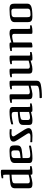

<svg xmlns="http://www.w3.org/2000/svg" viewBox="1696 -2449 983 4415"><g transform="rotate(-90 2187.5 -241.5)"><path d="M576 -23Q576 -35 572 -42H502Q492 -42 492 -95V-670Q493 -691 489.5 -699.5Q486 -708 474 -710.5Q462 -713 432 -713Q363 -713 297 -694Q294 -685 294 -677Q294 -665 298 -658L367 -660Q378 -660 378 -605V-514Q249 -510 154 -492Q66 -476 66 -397V-63Q66 -22 89 -4.5Q112 13 167 13Q177 13 201 11Q241 6 270 -1Q306 -10 341 -20L378 -30Q377 -9 380.5 -0.5Q384 8 396 10.5Q408 13 438 13Q507 13 573 -6Q576 -15 576 -23ZM236 -47Q180 -47 180 -88V-396Q180 -423 193.5 -435Q207 -447 247 -455Q286 -463 378 -468V-75Q279 -47 236 -47Z M835 -37Q790 -37 775.5 -49Q761 -61 761 -99V-213Q852 -219 963 -236Q1009 -246 1030 -269.5Q1051 -293 1051 -335V-406Q1051 -449 1039 -472Q1027 -495 999.5 -504.5Q972 -514 921 -514Q777 -514 713 -490Q647 -465 647 -403V-60Q647 -21 671.5 -4Q696 13 750 13Q910 13 1044 -22Q1048 -29 1048 -42Q1048 -57 1043 -67Q1012 -59 943.5 -48Q875 -37 835 -37ZM879 -472Q912 -472 924.5 -456.5Q937 -441 937 -399V-338Q937 -306 924 -294Q911 -282 870 -273Q828 -265 761 -259V-399Q759 -439 784 -455.5Q809 -472 879 -472Z M1275 13Q1352 13 1400.5 -8.5Q1449 -30 1449 -73Q1449 -113 1415 -168L1275 -389Q1259 -412 1259 -429Q1259 -469 1336 -469Q1394 -469 1422 -465Q1427 -478 1427 -487Q1427 -498 1421 -510Q1388 -514 1330 -514Q1139 -514 1139 -429Q1139 -404 1146 -385Q1153 -366 1177 -330L1317 -109Q1331 -83 1331 -73Q1331 -49 1311 -41Q1290 -32 1239 -32Q1160 -32 1127 -37Q1123 -28 1123 -15Q1123 -2 1128 8Q1181 13 1275 13Z M2019 -23Q2019 -35 2015 -42L1946 -40Q1935 -40 1935 -95V-441Q1935 -480 1910.5 -497Q1886 -514 1832 -514Q1665 -514 1538 -474Q1534 -467 1534 -454Q1534 -441 1539 -429Q1562 -436 1635 -450Q1719 -464 1747 -464Q1792 -464 1806.5 -452Q1821 -440 1821 -402V-324Q1721 -319 1610 -302Q1564 -292 1543 -268.5Q1522 -245 1522 -203V-63Q1522 -21 1545 -4Q1568 13 1623 13Q1706 13 1821 -20Q1821 -5 1825 1.5Q1829 8 1841.5 10.5Q1854 13 1881 13Q1952 13 2016 -6Q2019 -15 2019 -23ZM1699 -43Q1636 -43 1636 -88V-199Q1636 -234 1649 -244Q1667 -259 1717 -268Q1766 -277 1821 -279V-65Q1746 -43 1699 -43Z M2339 166Q2282 176 2142 178Q2138 187 2138 204Q2138 214 2147 230Q2328 231 2451 205Q2541 188 2539 105V-471Q2540 -492 2536.5 -500.5Q2533 -509 2521 -511.5Q2509 -514 2479 -514Q2410 -514 2344 -495Q2341 -486 2341 -478Q2341 -466 2345 -459L2414 -461Q2425 -461 2425 -406V-75Q2326 -47 2283 -47Q2227 -47 2227 -88V-471Q2228 -492 2224.5 -500.5Q2221 -509 2209 -511.5Q2197 -514 2167 -514Q2098 -514 2032 -495Q2029 -486 2029 -478Q2029 -466 2033 -459L2102 -461Q2113 -461 2113 -406V-63Q2113 -22 2136 -4.5Q2159 13 2214 13Q2224 13 2248 11Q2288 6 2317 -1Q2353 -10 2388 -20L2425 -30V97Q2425 119 2419 131Q2413 143 2395 151Q2377 159 2339 166Z M3200 -23Q3200 -37 3196 -42L3127 -40Q3119 -40 3118 -50Q3116 -62 3116 -95V-471Q3117 -492 3113 -500.5Q3109 -509 3097 -511.5Q3085 -514 3056 -514Q2987 -514 2921 -495Q2918 -486 2918 -478Q2918 -464 2922 -459L2991 -461Q3002 -461 3002 -406V-75Q2912 -47 2872 -47Q2816 -47 2816 -88V-471Q2817 -492 2813.5 -500.5Q2810 -509 2798 -511.5Q2786 -514 2756 -514Q2687 -514 2621 -495Q2618 -486 2618 -478Q2618 -466 2622 -459L2691 -461Q2702 -461 2702 -406V-63Q2702 -22 2725 -4.5Q2748 13 2803 13Q2832 13 2866 7Q2899 1 2932 -9L3002 -30Q3001 -9 3004.5 -0.5Q3008 8 3020 10.5Q3032 13 3062 13Q3131 13 3197 -6Q3200 -17 3200 -23Z M3560 -454Q3616 -454 3616 -413V-30Q3615 -9 3618.5 -0.5Q3622 8 3634 10.5Q3646 13 3676 13Q3745 13 3811 -6Q3814 -15 3814 -23Q3814 -35 3810 -42L3741 -40Q3730 -40 3730 -95V-438Q3730 -479 3707 -496.5Q3684 -514 3629 -514Q3619 -514 3595 -512Q3555 -507 3527 -500Q3504 -495 3505 -495Q3490 -492 3455 -482L3418 -471Q3419 -492 3415.5 -500.5Q3412 -509 3400 -511.5Q3388 -514 3358 -514Q3289 -514 3223 -495Q3220 -486 3220 -478Q3220 -466 3224 -459L3293 -461Q3304 -461 3304 -406V-4Q3304 13 3321 13Q3364 13 3402 2Q3418 -4 3418 -18V-426Q3515 -454 3560 -454Z M4180 -514Q4027 -514 3956 -490Q3886 -465 3886 -403V-97Q3886 -54 3898.5 -31Q3911 -8 3939 2Q3967 12 4018 12Q4172 12 4241 -13Q4310 -39 4310 -99V-406Q4310 -449 4298 -472Q4286 -495 4258.5 -504.5Q4231 -514 4180 -514ZM4172 -48Q4148 -33 4060 -31Q4024 -31 4012 -47Q4000 -63 4000 -108V-399Q3999 -439 4026 -456Q4051 -472 4138 -472Q4171 -472 4183.5 -455.5Q4196 -439 4196 -394V-103Q4197 -64 4172 -48Z"/></g></svg>

Font: Federant
Style: Regular
Weight: 400
Designer: Olexa M. Volochay, Alexei Vanyashin, Otto Ludwig Naegele
Foundry: Cyreal (www.cyreal.org)
Version: Version 1.011; ttfautohint (v1.4.1)